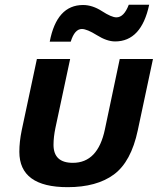

<svg xmlns="http://www.w3.org/2000/svg" viewBox="-20 -755 683 790"><path d="M258.3 15.1Q59.6 15.1 59.6 -130.4Q59.6 -171.9 69.3 -218.8L131.8 -512.2H268.6L208 -228.5Q200.2 -190.9 200.2 -159.2Q200.2 -85 279.8 -85Q382.8 -85 411.6 -222.7L472.7 -512.2H609.4L546.9 -218.8Q519.5 -89.4 448.7 -37.1Q377.9 15.1 258.3 15.1ZM271 -583.5H184.6Q213.4 -734.4 321.8 -734.4Q360.4 -734.4 399.7 -709Q439 -683.6 459 -683.6Q490.2 -683.6 509.8 -735.4H593.8Q561.5 -584.5 453.6 -584.5Q419.9 -584.5 378.9 -610.1Q337.9 -635.7 316.9 -635.7Q287.1 -635.7 271 -583.5Z"/></svg>

Font: Cadman
Style: Bold Italic
Weight: 700
Italic angle: -12°
Designer: Paul James MIller
Foundry: High-Logic / Made with FontCreator
Version: Version 2.114;March 28, 2021;FontCreator 13.0.0.2683 64-bit